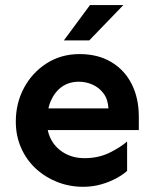

<svg xmlns="http://www.w3.org/2000/svg" viewBox="-20 -718 602 753"><path d="M306.6 14.6Q252 14.6 204.1 -4.4Q156.2 -23.4 119.6 -57.6Q83 -91.8 62.5 -138.7Q42 -185.5 42 -241.2Q42 -313.5 74.2 -373.5Q106.4 -433.6 163.1 -469.7Q219.7 -505.9 292 -505.9Q364.3 -505.9 416.5 -474.6Q468.8 -443.4 496.6 -388.2Q524.4 -333 524.4 -260.7V-208H156.2V-293H405.3Q403.3 -329.1 385.7 -352.1Q368.2 -375 342.8 -386.2Q317.4 -397.5 289.1 -397.5Q251 -397.5 223.1 -377.9Q195.3 -358.4 179.7 -323.2Q164.1 -288.1 164.1 -241.2Q164.1 -199.2 182.6 -167Q201.2 -134.8 234.9 -116.2Q268.6 -97.7 311.5 -97.7Q366.2 -97.7 409.7 -119.1Q453.1 -140.6 478.5 -163.1V-47.9Q463.9 -34.2 437.5 -19.5Q411.1 -4.9 377.4 4.9Q343.8 14.6 306.6 14.6ZM230.5 -559.6 333 -698.2H463.9L330.1 -559.6Z"/></svg>

Font: Sen
Style: Bold
Weight: 700
Designer: Kosal Sen, Philatype
Foundry: Philatype
Version: Version 2.000;gftools[0.9.31]